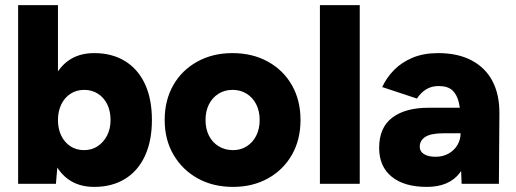

<svg xmlns="http://www.w3.org/2000/svg" viewBox="-20 -720 2020 752"><path d="M51 0V-700H207V-93L199 0ZM349 12Q287 12 245 -19.5Q203 -51 182 -110Q161 -169 161 -250Q161 -332 182 -390.5Q203 -449 245 -480.5Q287 -512 349 -512Q419 -512 470 -480.5Q521 -449 548 -390.5Q575 -332 575 -250Q575 -169 548 -110Q521 -51 470 -19.5Q419 12 349 12ZM309 -132Q339 -132 362 -147Q385 -162 399 -188.5Q413 -215 413 -250Q413 -285 400 -311.5Q387 -338 363.5 -353Q340 -368 310 -368Q280 -368 256.5 -353Q233 -338 220 -311Q207 -284 207 -250Q207 -215 220 -188.5Q233 -162 256 -147Q279 -132 309 -132Z M893 12Q814 12 754 -21.5Q694 -55 659.5 -114Q625 -173 625 -250Q625 -327 658.5 -386Q692 -445 752.5 -478.5Q813 -512 890 -512Q969 -512 1029.5 -478.5Q1090 -445 1123.5 -386Q1157 -327 1157 -250Q1157 -173 1123.5 -114Q1090 -55 1030 -21.5Q970 12 893 12ZM893 -132Q923 -132 946.5 -147Q970 -162 983.5 -188.5Q997 -215 997 -250Q997 -285 983.5 -311.5Q970 -338 946 -353Q922 -368 891 -368Q860 -368 836 -353Q812 -338 798.5 -311.5Q785 -285 785 -250Q785 -215 798.5 -188.5Q812 -162 836.5 -147Q861 -132 893 -132Z M1233 0V-700H1389V0Z M1788 0 1784 -108V-249Q1784 -289 1777 -319Q1770 -349 1752 -366Q1734 -383 1698 -383Q1670 -383 1649 -370Q1628 -357 1613 -334L1477 -379Q1494 -416 1523.5 -446Q1553 -476 1596 -494Q1639 -512 1696 -512Q1774 -512 1828 -483Q1882 -454 1909 -402Q1936 -350 1936 -279L1934 0ZM1652 12Q1563 12 1514 -28Q1465 -68 1465 -141Q1465 -220 1516 -259Q1567 -298 1659 -298H1796V-198H1718Q1668 -198 1646 -184Q1624 -170 1624 -145Q1624 -127 1640.5 -116.5Q1657 -106 1686 -106Q1715 -106 1737 -118.5Q1759 -131 1771.5 -152Q1784 -173 1784 -198H1823Q1823 -98 1781 -43Q1739 12 1652 12Z"/></svg>

Font: Figtree Light ExtraBold
Style: Regular
Weight: 800
Version: Version 2.001;gftools[0.9.30]